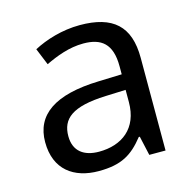

<svg xmlns="http://www.w3.org/2000/svg" viewBox="-87 -633 735 730"><g transform="rotate(-15 280.5 -267.5)"><path d="M288 -545C218 -545 152 -524 105 -499L132 -433C176 -454 227 -474 283 -474C353 -474 394 -444 394 -355V-323L303 -320C128 -315 46 -256 46 -149C46 -40 118 10 215 10C305 10 348 -17 395 -76H399L416 0H480V-365C480 -490 418 -545 288 -545ZM314 -259 393 -262V-214C393 -110 325 -61 235 -61C177 -61 137 -88 137 -148C137 -216 180 -254 314 -259Z"/></g></svg>

Font: Noto Sans EgyptHiero
Style: Regular
Weight: 400
Designer: Monotype Design Team
Foundry: Monotype Imaging Inc.
Version: Version 2.002